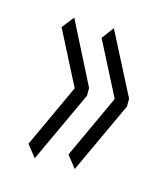

<svg xmlns="http://www.w3.org/2000/svg" viewBox="-63 -445 375 431"><g transform="rotate(15 125.0 -230.0)"><path d="M148 -66 126 -94 194 -241 130 -366 151 -394 225 -250V-232ZM55 -66 33 -94 101 -241 37 -366 59 -394 132 -250V-232Z"/></g></svg>

Font: Inconsolata UltraCondensed Light
Style: Regular
Weight: 300
Width: 1
Monospace: yes
Designer: Raph Levien, Cyreal, Brenton Simpson
Foundry: Raph Levien, Cyreal, Google
Version: Version 3.001; ttfautohint (v1.8.2.53-6de2)